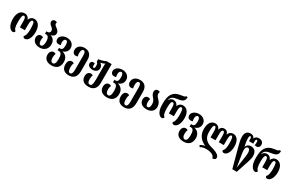

<svg xmlns="http://www.w3.org/2000/svg" viewBox="239 -2686 7333 4851"><g transform="rotate(30 3905.0 -260.5)"><path d="M195 9C233 9 251 -12 251 -46C209 -61 187 -144 187 -270C187 -437 205 -486 244 -486C283 -486 297 -441 297 -336V-181H443V-336C443 -441 460 -486 498 -486C534 -486 553 -437 553 -270C553 -149 531 -65 494 -46C494 -15 506 9 550 9C628 9 703 -95 703 -270C703 -458 619 -550 508 -550C449 -550 394 -515 372 -448H368C346 -515 292 -550 234 -550C112 -550 36 -458 36 -270C36 -93 119 9 195 9Z M983 14C1135 14 1205 -92 1205 -195C1205 -315 1146 -377 1071 -395V-397C1146 -417 1183 -455 1183 -510C1183 -575 1138 -609 1097 -639C1065 -662 1037 -685 1037 -718C1037 -730 1039 -742 1045 -755C1031 -767 1014 -774 986 -774C936 -774 907 -739 907 -700C907 -653 941 -622 977 -594C1007 -570 1033 -543 1033 -497C1033 -459 1008 -429 959 -429H928V-359H960C1015 -359 1055 -317 1055 -196C1055 -98 1029 -50 983 -50C939 -50 918 -93 918 -168C918 -199 921 -228 932 -254C913 -266 890 -272 871 -272C813 -272 770 -229 770 -157C770 -78 833 14 983 14Z M1469 254C1607 254 1699 178 1699 23C1699 -115 1611 -174 1537 -190V-193C1613 -217 1673 -273 1673 -368C1673 -476 1588 -550 1465 -550C1350 -550 1262 -481 1262 -400C1262 -330 1303 -299 1358 -299C1375 -299 1396 -302 1417 -309C1409 -333 1405 -355 1405 -388C1405 -438 1423 -486 1467 -486C1506 -486 1527 -447 1527 -359C1527 -254 1492 -226 1451 -226H1413V-155H1452C1518 -155 1547 -98 1547 24C1547 141 1520 190 1469 190C1421 190 1394 141 1394 65C1394 11 1404 -25 1415 -49C1402 -61 1380 -69 1356 -69C1305 -69 1246 -33 1246 69C1246 178 1323 254 1469 254Z M1973 254C2110 254 2189 169 2189 1V-322C2189 -481 2102 -550 1979 -550C1860 -550 1776 -482 1776 -380C1776 -309 1816 -264 1872 -264C1890 -264 1911 -267 1932 -274C1924 -301 1919 -333 1919 -368C1919 -432 1937 -486 1981 -486C2022 -486 2041 -446 2041 -358V53C2041 138 2021 190 1973 190C1926 190 1908 138 1908 56C1908 -13 1919 -51 1930 -75C1917 -87 1894 -95 1870 -95C1819 -95 1760 -58 1760 50C1760 178 1828 254 1973 254Z M2549 254C2682 254 2771 178 2771 13V-536H2622C2563 -504 2492 -485 2414 -473V-400C2443 -384 2455 -359 2455 -298C2455 -246 2444 -225 2422 -225C2400 -225 2390 -250 2390 -283C2390 -300 2391 -319 2396 -333C2379 -341 2362 -344 2348 -344C2298 -344 2276 -307 2276 -275C2276 -216 2328 -169 2422 -169C2512 -169 2575 -220 2575 -299C2575 -342 2555 -395 2506 -423V-426C2552 -433 2591 -445 2622 -464H2627C2623 -444 2622 -423 2622 -395V14C2622 141 2600 190 2549 190C2495 190 2478 141 2478 65C2478 11 2488 -25 2499 -49C2486 -61 2464 -69 2440 -69C2389 -69 2330 -33 2330 69C2330 178 2397 254 2549 254Z M3085 254C3223 254 3315 178 3315 23C3315 -115 3227 -174 3153 -190V-193C3229 -217 3289 -273 3289 -368C3289 -476 3204 -550 3081 -550C2966 -550 2878 -481 2878 -400C2878 -330 2919 -299 2974 -299C2991 -299 3012 -302 3033 -309C3025 -333 3021 -355 3021 -388C3021 -438 3039 -486 3083 -486C3122 -486 3143 -447 3143 -359C3143 -254 3108 -226 3067 -226H3029V-155H3068C3134 -155 3163 -98 3163 24C3163 141 3136 190 3085 190C3037 190 3010 141 3010 65C3010 11 3020 -25 3031 -49C3018 -61 2996 -69 2972 -69C2921 -69 2862 -33 2862 69C2862 178 2939 254 3085 254Z M3589 254C3726 254 3805 169 3805 1V-322C3805 -481 3718 -550 3595 -550C3476 -550 3392 -482 3392 -380C3392 -309 3432 -264 3488 -264C3506 -264 3527 -267 3548 -274C3540 -301 3535 -333 3535 -368C3535 -432 3553 -486 3597 -486C3638 -486 3657 -446 3657 -358V53C3657 138 3637 190 3589 190C3542 190 3524 138 3524 56C3524 -13 3535 -51 3546 -75C3533 -87 3510 -95 3486 -95C3435 -95 3376 -58 3376 50C3376 178 3444 254 3589 254Z M4100 14C4220 14 4314 -50 4314 -175C4314 -272 4265 -321 4224 -366C4193 -400 4164 -431 4164 -481C4164 -498 4168 -518 4177 -531C4163 -543 4146 -550 4118 -550C4068 -550 4034 -515 4034 -468C4034 -402 4065 -365 4096 -328C4129 -288 4163 -247 4163 -169C4163 -93 4143 -50 4099 -50C4059 -50 4040 -93 4040 -168C4040 -199 4043 -228 4054 -254C4035 -266 4012 -272 3993 -272C3935 -272 3892 -229 3892 -157C3892 -78 3940 14 4100 14Z M4542 9C4580 9 4598 -12 4598 -46C4556 -61 4534 -144 4534 -270C4534 -424 4552 -472 4591 -472C4630 -472 4644 -428 4644 -324V-181H4790V-324C4790 -428 4807 -472 4845 -472C4881 -472 4900 -424 4900 -270C4900 -149 4878 -65 4841 -46C4841 -15 4853 9 4897 9C4975 9 5050 -95 5050 -270C5050 -445 4966 -536 4855 -536C4796 -536 4741 -502 4719 -435H4715C4693 -502 4639 -536 4581 -536C4535 -536 4486 -515 4455 -454H4452C4471 -551 4525 -585 4650 -602C4798 -622 4851 -656 4851 -774H4803C4796 -749 4778 -744 4679 -731C4446 -700 4386 -549 4386 -334V-283C4386 -93 4466 9 4542 9Z M5320 254C5458 254 5550 178 5550 23C5550 -115 5462 -174 5388 -190V-193C5464 -217 5524 -273 5524 -368C5524 -476 5439 -550 5316 -550C5201 -550 5113 -481 5113 -400C5113 -330 5154 -299 5209 -299C5226 -299 5247 -302 5268 -309C5260 -333 5256 -355 5256 -388C5256 -438 5274 -486 5318 -486C5357 -486 5378 -447 5378 -359C5378 -254 5343 -226 5302 -226H5264V-155H5303C5369 -155 5398 -98 5398 24C5398 141 5371 190 5320 190C5272 190 5245 141 5245 65C5245 11 5255 -25 5266 -49C5253 -61 5231 -69 5207 -69C5156 -69 5097 -33 5097 69C5097 178 5174 254 5320 254Z M6315 -550C6254 -550 6200 -518 6178 -448H6173C6160 -518 6112 -550 6054 -550C5998 -550 5946 -518 5933 -448H5928C5906 -518 5851 -550 5798 -550C5677 -550 5606 -458 5606 -281C5606 -94 5717 15 5847 70V74C5797 80 5746 99 5716 128L5745 171C5790 140 5848 127 5927 127C6042 127 6160 174 6160 254C6215 254 6254 239 6254 188C6254 112 6149 59 6021 26C5877 -10 5757 -76 5757 -281C5757 -437 5773 -486 5812 -486C5845 -486 5859 -441 5859 -336V-181H6005V-352C6005 -453 6022 -486 6054 -486C6088 -486 6101 -453 6101 -352V-181H6247V-336C6247 -441 6264 -486 6296 -486C6333 -486 6349 -437 6349 -278C6349 -164 6327 -80 6290 -61C6290 -30 6302 -6 6346 -6C6424 -6 6499 -110 6499 -278C6499 -458 6418 -550 6315 -550Z M6738 240H6869L6989 -126C7011 -194 7027 -255 7027 -307C7027 -431 6968 -501 6858 -501C6787 -501 6746 -464 6725 -408H6721L6700 -515C6694 -544 6688 -599 6688 -633C6688 -686 6699 -711 6721 -711C6741 -711 6750 -689 6750 -636V-585H6873V-636C6873 -689 6881 -714 6903 -714C6926 -714 6933 -688 6933 -643C6933 -606 6927 -584 6923 -572C6942 -565 6966 -561 6987 -561C7027 -561 7067 -596 7067 -656C7067 -736 7009 -775 6932 -775C6875 -775 6832 -752 6813 -701H6809C6790 -752 6747 -774 6690 -774C6592 -774 6538 -710 6538 -597C6538 -504 6563 -411 6585 -331ZM6814 151C6811 111 6800 67 6793 22L6756 -211C6750 -249 6745 -287 6745 -319C6745 -388 6765 -430 6811 -430C6850 -430 6876 -389 6876 -306C6876 -277 6872 -244 6867 -208L6834 22C6828 57 6819 111 6814 151Z M7266 9C7304 9 7322 -12 7322 -46C7280 -61 7258 -144 7258 -270C7258 -424 7276 -472 7315 -472C7354 -472 7368 -428 7368 -324V-181H7514V-324C7514 -428 7531 -472 7569 -472C7605 -472 7624 -424 7624 -270C7624 -149 7602 -65 7565 -46C7565 -15 7577 9 7621 9C7699 9 7774 -95 7774 -270C7774 -445 7690 -536 7579 -536C7520 -536 7465 -502 7443 -435H7439C7417 -502 7363 -536 7305 -536C7259 -536 7210 -515 7179 -454H7176C7195 -551 7249 -585 7374 -602C7522 -622 7575 -656 7575 -774H7527C7520 -749 7502 -744 7403 -731C7170 -700 7110 -549 7110 -334V-283C7110 -93 7190 9 7266 9Z"/></g></svg>

Font: Noto Serif Georgian ExtraCondensed ExtraBold
Style: Regular
Weight: 800
Width: 2
Designer: Monotype Design Team, Akaki Razmadze
Foundry: Google LLC
Version: Version 2.003